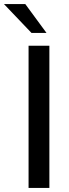

<svg xmlns="http://www.w3.org/2000/svg" viewBox="-66 -921 337 941"><path d="M176 0H74V-697H176ZM162 -759.5H88.5L-46.5 -901H58Z"/></svg>

Font: Acari Sans Neue SemiBold
Style: Regular
Weight: 600
Designer: Alfredo Marco Pradil (font), Cristiano Sobral (main changes)
Foundry: Hanken Design Co. (font), Cristiano Sobral (main changes)
Version: Version 2.459;March 19, 2022;FontCreator 14.0.0.2808 64-bit;